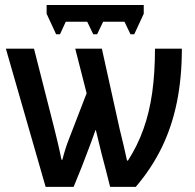

<svg xmlns="http://www.w3.org/2000/svg" viewBox="-20 -730 761 750"><path d="M199.2 -596.2 162.1 -676.3V-710.4H541.5V-676.3L504.4 -596.2H489.7L466.3 -645H382.8L359.4 -596.2H344.2L320.8 -645H236.8L214.4 -596.2ZM158.2 0 2.9 -540H112.8L190.4 -234.9Q196.8 -209.5 204.6 -177Q212.4 -144.5 220.2 -106H223.6Q229.5 -128.9 236.1 -149.7Q242.7 -170.4 249 -186L318.4 -365.7L273.9 -540H377.9L446.8 -228.5Q455.6 -193.4 462.9 -161.9Q470.2 -130.4 476.1 -103H480Q516.6 -159.7 540 -224.9Q563.5 -290 574.5 -367.7Q585.4 -445.3 585.4 -540H690.4Q690.4 -426.3 670.9 -330.6Q651.4 -234.9 611.6 -153.3Q571.8 -71.8 510.3 0H410.2Q401.9 -32.7 393.6 -65.4Q385.3 -98.1 376.5 -130.9Q371.1 -153.3 365.5 -176Q359.9 -198.7 354.5 -221.7H353Q345.7 -201.2 338.9 -182.4Q332 -163.6 325.2 -146Q314.9 -117.7 300.5 -81.1Q286.1 -44.4 267.6 0Z"/></svg>

Font: Open Sans
Style: Regular
Weight: 600
Width: 3
Foundry: Ascender Corporation
Version: Version 1.000